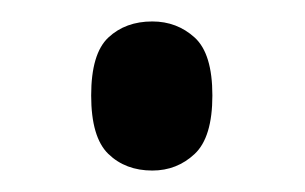

<svg xmlns="http://www.w3.org/2000/svg" viewBox="-20 -556 284 179"><path d="M122 -397Q97 -397 81 -412.5Q65 -428 65 -467Q65 -506 81 -521Q97 -536 122 -536Q145 -536 161.5 -521Q178 -506 178 -467Q178 -428 161.5 -412.5Q145 -397 122 -397Z"/></svg>

Font: Noto Serif Display Condensed SemiBold
Style: Regular
Weight: 600
Width: 3
Designer: Monotype Design Team
Foundry: Monotype Imaging Inc.
Version: Version 2.009